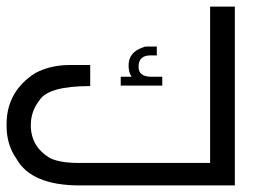

<svg xmlns="http://www.w3.org/2000/svg" viewBox="-20 -564 783 584"><path d="M619.1 -543.9H694.3V0H222.7Q75.7 0 30.3 -80.6Q0 -123.5 0 -180.7V-186Q0 -286.1 87.4 -341.8Q133.8 -366.2 191.4 -366.2H254.4V-302.2Q126 -302.2 99.6 -258.3Q73.7 -225.1 73.7 -183.1Q73.7 -118.7 131.3 -83.5Q162.1 -68.4 218.8 -68.4H619.1ZM425.3 -422.4H457V-395.5H437.5Q401.4 -395.5 401.4 -360.8Q401.4 -330.6 440.4 -330.6H473.6V-303.7H347.2V-330.6H380.4Q371.1 -343.3 371.1 -365.2Q371.1 -404.8 413.6 -419.4Q418.9 -422.4 425.3 -422.4Z"/></svg>

Font: Gasq
Style: Regular
Weight: 400
Designer: Husham Jawad
Version: Version 1.00;December 29, 2020;FontCreator 13.0.0.2683 32-bi